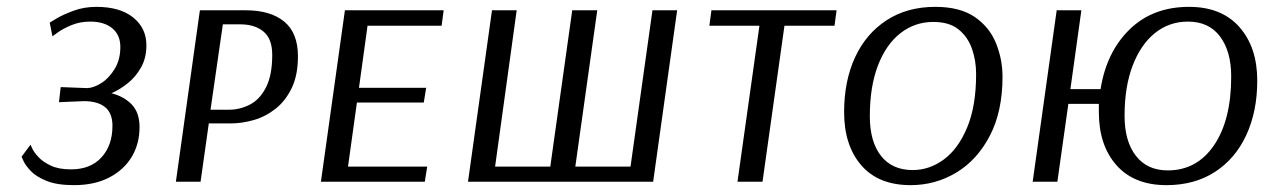

<svg xmlns="http://www.w3.org/2000/svg" viewBox="-20 -530 3693 560"><path d="M125 -464Q125 -464 144 -475.5Q163 -487 194 -498.5Q225 -510 261 -510Q330 -510 368.5 -479Q407 -448 407 -398Q407 -361 391.5 -333.5Q376 -306 353 -287.5Q330 -269 305 -258Q341 -249 364 -225.5Q387 -202 387 -159Q387 -111 364.5 -73Q342 -35 299 -12.5Q256 10 196 10Q146 10 115.5 -2.5Q85 -15 69.5 -31.5Q54 -48 48.5 -60.5Q43 -73 43 -73L69 -108Q69 -108 74 -97Q79 -86 92 -72Q105 -58 128 -47Q151 -36 187 -36Q244 -36 276 -71Q308 -106 308 -163Q308 -200 286.5 -217.5Q265 -235 225 -235L152 -232L157 -276L235 -273Q254 -274 276 -288Q298 -302 314.5 -329Q331 -356 331 -393Q331 -428 307.5 -447.5Q284 -467 243 -467Q213 -467 188 -456.5Q163 -446 148 -435Q133 -424 133 -424Z M563 -500H697Q769 -500 809 -467Q849 -434 849 -366Q849 -311 831 -273.5Q813 -236 784 -213Q755 -190 720.5 -180Q686 -170 652 -170H589L565 0H493ZM630 -459 594 -210H648Q680 -210 709 -225Q738 -240 756 -275.5Q774 -311 774 -370Q774 -417 748.5 -438Q723 -459 681 -459Z M1219 0H916L986 -500H1274L1268 -455H1052L1027 -274H1223L1216 -231H1021L995 -44H1226Z M1658 -44H1819L1883 -500H1955L1885 0H1345L1415 -500H1487L1424 -44H1585L1649 -500H1722Z M2414 -455H2268L2204 0H2131L2195 -455H2049L2055 -500H2420Z M2904 -306Q2904 -205 2867 -134Q2830 -63 2769 -26.5Q2708 10 2636 10Q2542 10 2492 -48Q2442 -106 2442 -203Q2442 -294 2474 -363Q2506 -432 2566 -471Q2626 -510 2708 -510Q2780 -510 2823 -480.5Q2866 -451 2885 -404Q2904 -357 2904 -306ZM2827 -314Q2827 -353 2815 -387.5Q2803 -422 2776 -444Q2749 -466 2702 -466Q2648 -466 2606 -433Q2564 -400 2540.5 -338.5Q2517 -277 2517 -191Q2517 -117 2549.5 -75.5Q2582 -34 2642 -34Q2691 -34 2733 -65Q2775 -96 2801 -158.5Q2827 -221 2827 -314Z M3647 -295Q3647 -205 3615 -136Q3583 -67 3523.5 -28.5Q3464 10 3382 10Q3288 10 3236.5 -48Q3185 -106 3185 -203V-227H3096L3064 0H2992L3062 -500H3134L3102 -270H3190Q3207 -378 3274.5 -444Q3342 -510 3448 -510Q3543 -510 3595 -451Q3647 -392 3647 -295ZM3571 -307Q3571 -380 3538.5 -423.5Q3506 -467 3445 -467Q3390 -467 3348.5 -433.5Q3307 -400 3283.5 -338.5Q3260 -277 3260 -192Q3260 -118 3293 -75.5Q3326 -33 3386 -33Q3471 -33 3521 -106.5Q3571 -180 3571 -307Z"/></svg>

Font: Arsenal SC
Style: Italic
Weight: 400
Italic angle: -9.10001°
Designer: Andrij Shevchenko
Foundry: Stairsfor
Version: Version 2.001; ttfautohint (v1.8.4.7-5d5b)